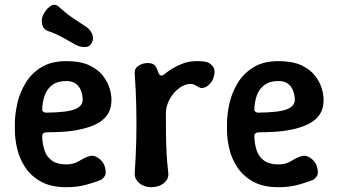

<svg xmlns="http://www.w3.org/2000/svg" viewBox="-20 -768 1412 801"><path d="M257 13Q194 13 152.5 -9.5Q111 -32 86.5 -68Q62 -104 52 -146Q42 -188 42 -225V-250Q42 -290 52 -335.5Q62 -381 86.5 -421.5Q111 -462 152.5 -487.5Q194 -513 257 -513Q315 -513 351.5 -496Q388 -479 408.5 -453Q429 -427 437 -400Q445 -373 445 -352Q445 -313 427 -288Q409 -263 378.5 -249Q348 -235 312 -227.5Q276 -220 239.5 -218Q203 -216 173 -216Q164 -215 160 -211Q156 -207 156 -201Q157 -165 166.5 -138.5Q176 -112 198 -97Q220 -82 257 -82Q287 -82 310.5 -96.5Q334 -111 351 -116Q365 -121 379 -115Q393 -109 404 -96.5Q415 -84 418 -70Q425 -44 416.5 -32.5Q408 -21 400 -17Q383 -10 344 1.5Q305 13 257 13ZM172 -298Q260 -299 293 -312.5Q326 -326 325 -354Q324 -375 317 -392Q310 -409 295 -419.5Q280 -430 257 -430Q221 -430 199 -414Q177 -398 167 -371.5Q157 -345 156 -310Q156 -305 161 -301.5Q166 -298 172 -298ZM338 -657Q355 -647 364 -627Q373 -607 363 -590L362 -588Q353 -571 332.5 -571.5Q312 -572 294 -582Q265 -599 236 -614.5Q207 -630 179 -639Q165 -645 159.5 -656.5Q154 -668 154.5 -682.5Q155 -697 161 -708L166 -716Q177 -735 194 -744.5Q211 -754 226 -739Q262 -707 286 -691.5Q310 -676 338 -657Z M611 13Q593 13 576.5 5.5Q560 -2 550.5 -15.5Q541 -29 542 -47Q547 -116 548.5 -185Q550 -254 548.5 -323Q547 -392 542 -461Q540 -482 557.5 -493.5Q575 -505 596 -505Q614 -505 623 -497.5Q632 -490 637 -475Q640 -465 644 -458.5Q648 -452 655 -453Q661 -454 672.5 -463.5Q684 -473 702.5 -484Q721 -495 745.5 -504Q770 -513 802 -513Q811 -513 819 -512.5Q827 -512 834 -511Q856 -508 868.5 -490Q881 -472 870 -442Q866 -429 855 -417.5Q844 -406 831 -402Q818 -398 806 -406Q800 -410 792 -414Q784 -418 777 -418Q751 -418 727 -400Q703 -382 687.5 -353.5Q672 -325 672 -293Q672 -251 672.5 -210Q673 -169 675 -129Q677 -89 682 -47Q684 -29 674.5 -15.5Q665 -2 648 5.5Q631 13 611 13Z M1142 13Q1079 13 1037.5 -9.5Q996 -32 971.5 -68Q947 -104 937 -146Q927 -188 927 -225V-250Q927 -290 937 -335.5Q947 -381 971.5 -421.5Q996 -462 1037.5 -487.5Q1079 -513 1142 -513Q1200 -513 1236.5 -496Q1273 -479 1293.5 -453Q1314 -427 1322 -400Q1330 -373 1330 -352Q1330 -313 1312 -288Q1294 -263 1263.5 -249Q1233 -235 1197 -227.5Q1161 -220 1124.5 -218Q1088 -216 1058 -216Q1049 -215 1045 -211Q1041 -207 1041 -201Q1042 -165 1051.5 -138.5Q1061 -112 1083 -97Q1105 -82 1142 -82Q1172 -82 1195.5 -96.5Q1219 -111 1236 -116Q1250 -121 1264 -115Q1278 -109 1289 -96.5Q1300 -84 1303 -70Q1310 -44 1301.5 -32.5Q1293 -21 1285 -17Q1268 -10 1229 1.5Q1190 13 1142 13ZM1057 -298Q1145 -299 1178 -312.5Q1211 -326 1210 -354Q1209 -375 1202 -392Q1195 -409 1180 -419.5Q1165 -430 1142 -430Q1106 -430 1084 -414Q1062 -398 1052 -371.5Q1042 -345 1041 -310Q1041 -305 1046 -301.5Q1051 -298 1057 -298Z"/></svg>

Font: Winky Sans Medium
Style: Regular
Weight: 500
Designer: Simon Atzbach
Foundry: typofactur
Version: Version 1.205